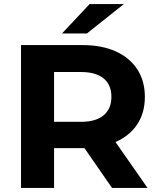

<svg xmlns="http://www.w3.org/2000/svg" viewBox="-20 -921 775 941"><path d="M529 0 394 -195H386H245V0H83V-700H386Q479 -700 547.5 -669Q616 -638 653 -581Q690 -524 690 -446Q690 -368 652.5 -311.5Q615 -255 546 -225L703 0ZM377 -568H245V-324H377Q450 -324 488 -356Q526 -388 526 -446Q526 -505 488 -536.5Q450 -568 377 -568ZM419 -901H587L406 -757H284Z"/></svg>

Font: Montserrat Alternates
Style: Bold
Weight: 700
Designer: Julieta Ulanovsky
Foundry: Julieta Ulanovsky
Version: Version 7.200